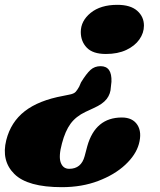

<svg xmlns="http://www.w3.org/2000/svg" viewBox="-23 -593 664 795"><path d="M436 -232Q435 -204.5 419 -183.5Q403 -162.5 365 -145.5L330.5 -129.5Q291.5 -111 269.2 -80.8Q247 -50.5 233.5 1Q219 54.5 228.5 80.2Q238 106 263.5 106Q313.5 106 327.5 53.5L338.5 12Q372 -106.5 481.5 -106.5Q526 -106.5 545.8 -76Q565.5 -45.5 552 3.5Q539.5 48.5 495.5 89.5Q451.5 130.5 383.8 156.2Q316 182 233 182Q91.5 182 36.5 127.5Q-18.5 73 3 -13Q22 -88 79.8 -132.8Q137.5 -177.5 238.5 -196L263 -201Q283.5 -204.5 291 -213.5Q298.5 -222.5 305 -234.5L312.5 -252Q335 -288.5 352 -303.8Q369 -319 393.5 -319Q441 -319 438.5 -254.5ZM463 -573Q517 -573 545 -548.5Q573 -524 573 -487Q573 -456.5 554.2 -429.8Q535.5 -403 500 -386.2Q464.5 -369.5 415.5 -369.5Q361.5 -369.5 336.5 -395.5Q311.5 -421.5 311.5 -460.5Q311.5 -506.5 352.5 -539.8Q393.5 -573 463 -573Z"/></svg>

Font: Fraunces 9pt S050 Black
Style: Italic
Weight: 900
Italic angle: -16°
Version: Version 1.000; ttfautohint (v1.8.3)